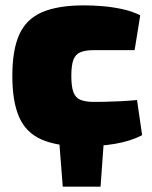

<svg xmlns="http://www.w3.org/2000/svg" viewBox="-20 -534 568 716"><path d="M367 -5 355 162H214L201 -5ZM294 -514Q325 -514 362 -511Q399 -508 436 -500Q473 -492 503 -477L482 -347Q434 -347 398 -347Q362 -347 330 -347Q298 -347 279.5 -339Q261 -331 253.5 -310.5Q246 -290 246 -251Q246 -212 253.5 -191Q261 -170 279.5 -162Q298 -154 330 -154Q347 -154 372.5 -154.5Q398 -155 429 -156.5Q460 -158 491 -161L510 -30Q466 -7 408 2.5Q350 12 292 12Q194 12 135.5 -13.5Q77 -39 51.5 -97Q26 -155 26 -251Q26 -348 52 -405.5Q78 -463 137 -488.5Q196 -514 294 -514Z"/></svg>

Font: Exo 2 Black
Style: Regular
Weight: 900
Designer: Natanael Gama
Foundry: Natanael Gama
Version: Version 2.010